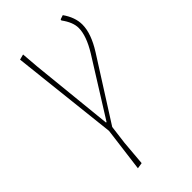

<svg xmlns="http://www.w3.org/2000/svg" viewBox="-204 -516 766 766"><g transform="rotate(-45 179.0 -133.5)"><path d="M313 -455Q342 -414 342 -373Q342 -323 301 -258L137 0L127 79L118 185L93 189L117 2L67 -450L90 -456L96 -382L132 -30H135L284 -268Q322 -330 322 -374Q322 -406 294 -444L295 -449Z"/></g></svg>

Font: Alegreya Sans Thin
Style: Italic
Weight: 100
Italic angle: -7°
Designer: Juan Pablo del Peral
Foundry: Huerta Tipografica
Version: Version 2.007